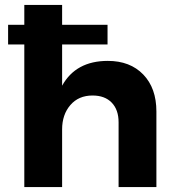

<svg xmlns="http://www.w3.org/2000/svg" viewBox="-20 -762 715 782"><path d="M617 -308V0H463V-264Q463 -315 435 -344Q407 -373 357 -373Q300 -373 266.5 -334Q233 -295 233 -235V0H79V-581H13V-661H79V-742H233V-661H418V-581H233V-413Q289 -514 419 -514Q510 -514 563.5 -458.5Q617 -403 617 -308Z"/></svg>

Font: Gontserrat SemiBold
Style: Regular
Weight: 600
Designer: Julieta Ulanovsky
Foundry: Julieta Ulanovsky
Version: Version 6.001